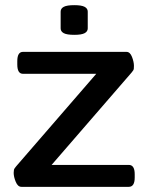

<svg xmlns="http://www.w3.org/2000/svg" viewBox="-20 -724 575 744"><path d="M63 0Q49 0 41 -19.5Q33 -39 33 -54Q33 -60 34 -65.5Q35 -71 43 -80L353 -438H69Q47 -438 47 -474V-487Q47 -523 69 -523H470Q484 -523 491.5 -503.5Q499 -484 499 -469Q499 -463 498.5 -457.5Q498 -452 490 -443L180 -85H479Q502 -85 502 -49V-36Q502 0 479 0ZM268 -589Q239 -589 227 -595.5Q215 -602 215 -614V-679Q215 -691 227 -697.5Q239 -704 268 -704Q296 -704 308 -697.5Q320 -691 320 -679V-614Q320 -602 308 -595.5Q296 -589 268 -589Z"/></svg>

Font: Asap Semi Expanded Medium
Style: Regular
Weight: 500
Width: 6
Designer: Pablo Cosgaya
Foundry: Omnibus-Type
Version: Version 3.001; ttfautohint (v1.8.4.7-5d5b)